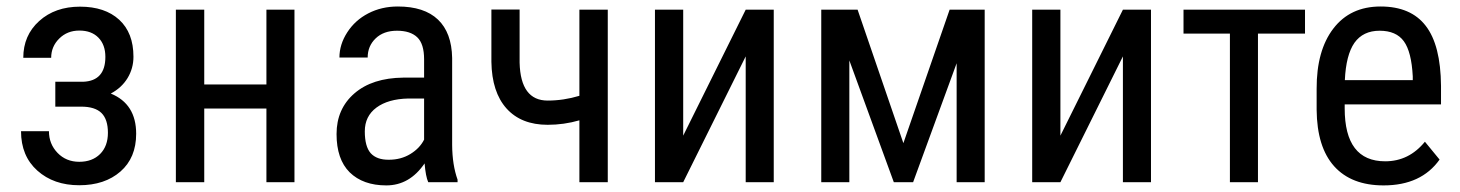

<svg xmlns="http://www.w3.org/2000/svg" viewBox="-20 -558 4472 588"><path d="M388.7 -384.3Q388.7 -348.6 370.6 -318.8Q352.5 -289.1 319.3 -271.5Q397 -239.7 397 -148.4Q397 -74.7 348.9 -32.7Q300.8 9.3 222.7 9.3Q144.5 9.3 94.5 -35.4Q44.4 -80.1 44.4 -156.2H129.9Q129.9 -117.2 156.2 -89.8Q182.6 -62.5 222.7 -62.5Q262.7 -62.5 286.6 -86.4Q310.5 -110.4 310.5 -151.4Q310.5 -192.4 290.8 -211.9Q271 -231.4 228.5 -231.4H149.4V-307.6H234.4Q302.7 -310.1 302.7 -383.8Q302.7 -420.9 281.5 -442.6Q260.3 -464.4 223.1 -464.4Q186 -464.4 161.4 -439.9Q136.7 -415.5 136.7 -380.9H51.3Q51.3 -449.7 100.1 -493.7Q148.9 -537.6 225.1 -537.6Q301.3 -537.6 345 -497.6Q388.7 -457.5 388.7 -384.3Z M881.8 0H795.9V-225.6H605.5V0H518.6V-528.3H605.5V-299.3H795.9V-528.3H881.8Z M1170.9 -68.8Q1208 -68.8 1236.8 -86.4Q1265.6 -104 1278.8 -130.4V-256.3H1230Q1168.5 -254.9 1132.8 -228.5Q1097.2 -202.1 1097.2 -155.8Q1097.2 -109.4 1115.2 -88.9Q1133.8 -68.4 1170.9 -68.8ZM1050.8 -30.3Q1010.7 -70.3 1010.7 -147.5Q1010.7 -224.6 1065.4 -272Q1120.1 -319.3 1215.3 -320.3H1278.8V-376.5Q1278.8 -423.8 1257.8 -443.8Q1236.8 -463.9 1195.8 -463.9Q1154.8 -463.9 1130.4 -440.4Q1106 -417 1106 -381.8H1019.5Q1019.5 -421.9 1043.5 -459Q1067.4 -496.1 1107.9 -517.1Q1148.4 -538.1 1198.2 -538.1Q1279.3 -538.1 1321.3 -498Q1363.3 -458 1364.7 -380.4V-113.8Q1365.2 -52.7 1381.3 -7.8V0H1291.5Q1283.7 -17.1 1280.3 -57.6Q1234.4 9.8 1163.1 9.8Q1091.8 9.8 1050.8 -30.3Z M1841.3 0H1754.4V-189.5Q1707 -175.8 1657.2 -175.8Q1576.2 -175.8 1531.2 -225.8Q1486.3 -275.9 1484.9 -368.7V-528.8H1571.3V-366.2Q1574.2 -250 1657.2 -250Q1706.1 -250 1754.4 -264.6V-528.3H1841.3Z M2349.6 -528.3V0H2263.7V-385.3L2072.3 0H1985.8V-528.3H2072.3V-142.6L2263.7 -528.3Z M2995.6 -528.3V0H2909.7V-364.3L2776.4 0H2717.3L2581.1 -373V0H2495.1V-528.3H2606.4L2746.6 -119.6L2888.2 -528.3Z M3504.9 -528.3V0H3418.9V-385.3L3227.5 0H3141.1V-528.3H3227.5V-142.6L3418.9 -528.3Z M3976.6 -455.1H3832.5V0H3746.6V-455.1H3604.5V-528.3H3976.6Z M4127.9 -426.8Q4102.1 -389.6 4098.6 -312.5H4306.6V-324.2Q4302.7 -399.4 4279.3 -431.6Q4255.9 -463.9 4205.1 -463.9Q4154.3 -463.9 4127.9 -426.8ZM4222.2 -64Q4294.9 -64 4343.8 -124L4388.7 -69.3Q4332.5 9.8 4217.3 9.8Q4118.7 9.8 4065.9 -48.8Q4013.2 -107.4 4012.2 -221.7V-285.6Q4011.7 -403.3 4063.5 -470.7Q4115.2 -538.1 4208 -538.1Q4300.8 -538.1 4346.2 -479Q4392.1 -419.9 4393.1 -294.9V-238.3H4098.1V-226.1Q4098.1 -64 4222.2 -64Z"/></svg>

Font: RobotoCondensed-Regular
Style: Regular
Weight: 400
Designer: Google
Version: Version 2.001201; 2014